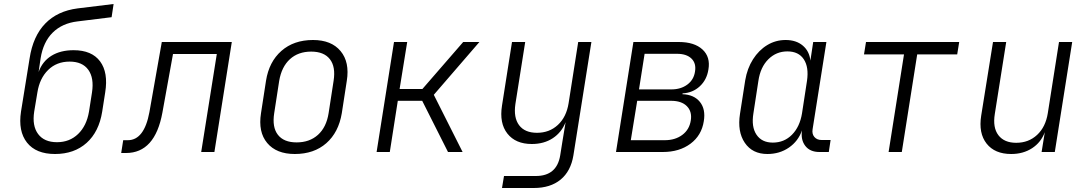

<svg xmlns="http://www.w3.org/2000/svg" viewBox="-20 -760 5440 960"><path d="M255 10Q160 10 115 -47Q70 -104 85 -202L128 -468Q145 -579 206 -642Q267 -705 368 -718L548 -740L538 -674L368 -653Q291 -644 243.5 -597Q196 -550 183 -468L173 -400Q192 -453 237 -481Q282 -509 348 -509Q439 -509 480.5 -453Q522 -397 506 -298L491 -202Q475 -101 413 -45.5Q351 10 255 10ZM265 -49Q328 -49 370.5 -90Q413 -131 425 -202L440 -298Q451 -370 421.5 -411Q392 -452 328 -452Q263 -452 220.5 -410Q178 -368 167 -298L151 -202Q140 -131 170.5 -90Q201 -49 265 -49Z M586 5 596 -59H619Q701 -59 727 -199L789 -550H1139L1052 0H986L1064 -490H845L792 -197Q755 5 610 5Z M1454 10Q1362 10 1316 -45Q1270 -100 1285 -194L1310 -356Q1325 -451 1387 -505.5Q1449 -560 1545 -560Q1637 -560 1683 -504.5Q1729 -449 1714 -356L1689 -194Q1673 -98 1611.5 -44Q1550 10 1454 10ZM1463 -48Q1528 -48 1570 -86Q1612 -124 1623 -194L1648 -356Q1659 -426 1629.5 -464Q1600 -502 1536 -502Q1471 -502 1429.5 -464Q1388 -426 1376 -356L1351 -194Q1340 -124 1369.5 -86Q1399 -48 1463 -48Z M1863 0 1950 -550H2016L1978 -315H2092L2296 -550H2377L2149 -286L2293 0H2220L2091 -256H1969L1929 0Z M2490 180 2500 120H2659Q2764 120 2781 17L2792 -52L2808 -149Q2788 -98 2744 -69Q2700 -40 2639 -40Q2558 -40 2517 -92Q2476 -144 2490 -232L2540 -550H2606L2557 -240Q2547 -172 2575.5 -134Q2604 -96 2665 -96Q2727 -96 2769.5 -135.5Q2812 -175 2823 -244L2871 -550H2937L2847 17Q2834 96 2783 138Q2732 180 2649 180Z M3060 0 3147 -550H3374Q3452 -550 3492.5 -512.5Q3533 -475 3522 -412Q3514 -361 3479 -328.5Q3444 -296 3393 -293L3392 -289Q3450 -287 3479.5 -250.5Q3509 -214 3499 -154Q3488 -83 3432.5 -41.5Q3377 0 3294 0ZM3175 -313H3337Q3384 -313 3416.5 -337Q3449 -361 3455 -402Q3462 -443 3437.5 -467Q3413 -491 3365 -491H3203ZM3134 -59H3304Q3356 -59 3391.5 -85.5Q3427 -112 3434 -158Q3441 -202 3414.5 -229Q3388 -256 3335 -256H3166Z M3817 10Q3742 10 3704 -46Q3666 -102 3680 -191L3706 -358Q3716 -418 3745 -463.5Q3774 -509 3816 -534.5Q3858 -560 3908 -560Q3961 -560 3994 -532Q4027 -504 4032 -457L4046 -550H4112L4043 -114Q4039 -90 4052 -75Q4065 -60 4088 -60H4133L4124 0H4077Q4030 0 4006.5 -30.5Q3983 -61 3990 -108Q3971 -54 3924.5 -22Q3878 10 3817 10ZM3844 -47Q3901 -47 3940 -86.5Q3979 -126 3990 -193L4015 -356Q4025 -424 3999 -463.5Q3973 -503 3917 -503Q3861 -503 3821.5 -463.5Q3782 -424 3772 -356L3747 -193Q3736 -126 3762.5 -86.5Q3789 -47 3844 -47Z M4423 0 4500 -488H4300L4310 -550H4776L4766 -488H4566L4489 0Z M5036 10Q4954 10 4913 -42Q4872 -94 4886 -182L4945 -550H5011L4954 -190Q4943 -122 4972 -84Q5001 -46 5061 -46Q5123 -46 5165.5 -85.5Q5208 -125 5219 -194L5275 -550H5341L5254 0H5188L5204 -99Q5185 -48 5140.5 -19Q5096 10 5036 10Z"/></svg>

Font: JetBrains Mono NL ExtraLight
Style: Italic
Weight: 200
Italic angle: -9°
Monospace: yes
Designer: Philipp Nurullin, Konstantin Bulenkov
Foundry: JetBrains
Version: Version 2.305; ttfautohint (v1.8.4.7-5d5b)